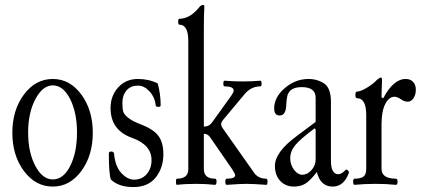

<svg xmlns="http://www.w3.org/2000/svg" viewBox="-20 -745 1707 778"><path d="M194 11Q124 11 77 -52Q30 -115 30 -207Q30 -299 77 -362Q124 -425 194 -425Q263 -425 309.5 -362Q356 -299 356 -207Q356 -115 309.5 -52Q263 11 194 11ZM194 -18Q237 -18 264.5 -72.5Q292 -127 292 -208Q292 -289 264 -344Q236 -399 194 -399Q153 -399 123.5 -343.5Q94 -288 94 -208Q94 -128 123 -73Q152 -18 194 -18Z M521 13Q460 13 429 -18Q421 -43 421 -123Q421 -131 431 -131Q440 -131 442 -123Q447 -70 472 -43.5Q497 -17 523 -17Q555 -17 574.5 -39.5Q594 -62 594 -96Q594 -158 516 -186Q428 -217 428 -307Q428 -357 459 -391Q490 -425 539 -425Q583 -425 619 -407Q631 -365 631 -318Q631 -312 622 -312Q616 -312 613 -314Q610 -316 611 -319Q607 -352 585.5 -375Q564 -398 540 -398Q509 -398 492.5 -378.5Q476 -359 476 -329Q476 -305 479 -293.5Q482 -282 499 -268Q516 -254 553 -240Q604 -220 623 -193Q642 -166 642 -120Q642 -65 611 -26Q580 13 521 13Z M697 4Q693 4 693 -8.5Q693 -21 697 -21Q743 -21 743 -59V-578Q743 -645 707 -645Q702 -645 702 -657Q702 -669 707 -669Q749 -669 786 -714Q794 -725 803 -725Q808 -725 808 -717Q806 -682 806 -636V-232Q828 -232 840 -250L917 -357Q927 -372 927 -378Q927 -395 890 -395Q885 -395 885 -406.5Q885 -418 890 -418Q926 -415 964 -415Q1001 -415 1035 -418Q1040 -418 1040 -406.5Q1040 -395 1035 -395Q996 -395 969 -361L883 -258Q876 -249 876 -243Q876 -235 882 -226L1011 -43Q1028 -21 1059 -21Q1064 -21 1064 -8.5Q1064 4 1059 4Q1006 0 978 0Q954 0 899 4Q893 4 893 -8.5Q893 -21 899 -21Q933 -21 933 -35Q933 -40 921 -59L832 -188Q822 -203 806 -203V-60Q806 -21 851 -21Q858 -21 857.5 -8.5Q857 4 851 4Q816 0 775 0Q730 0 697 4Z M1171 11Q1137 11 1115.5 -12Q1094 -35 1094 -73Q1094 -129 1184 -195L1259 -251V-349Q1259 -392 1203 -392Q1162 -392 1149 -368Q1143 -361 1140 -324Q1140 -277 1113 -277Q1091 -277 1091 -306Q1091 -351 1134 -388Q1177 -425 1230 -425Q1267 -425 1296 -405Q1321 -385 1321 -333V-94Q1321 -39 1351 -39Q1364 -39 1380 -56Q1383 -61 1390 -54Q1396 -48 1393 -43Q1373 11 1328 11Q1278 11 1264 -48Q1237 -13 1217.5 -1Q1198 11 1171 11ZM1205 -37Q1226 -37 1242.5 -56Q1259 -75 1259 -98V-221L1255 -225Q1197 -182 1176.5 -157Q1156 -132 1156 -104Q1156 -78 1171 -57.5Q1186 -37 1205 -37Z M1417 4Q1411 4 1411 -8.5Q1411 -21 1417 -21Q1442 -21 1453 -29.5Q1464 -38 1464 -61V-278Q1464 -347 1427 -347Q1420 -347 1420 -360.5Q1420 -374 1427 -374Q1441 -374 1467.5 -390Q1494 -406 1508 -422Q1519 -431 1524 -431Q1528 -431 1528 -418Q1526 -374 1526 -350L1533 -347Q1574 -425 1624 -425Q1643 -425 1654 -413Q1665 -401 1665 -381Q1665 -361 1655.5 -347Q1646 -333 1633 -333Q1618 -333 1606 -342Q1589 -353 1579 -353Q1556 -353 1541 -323.5Q1526 -294 1526 -241V-61Q1526 -21 1584 -21Q1591 -21 1591 -8.5Q1591 4 1584 4Q1547 0 1501 0Q1456 0 1417 4Z"/></svg>

Font: Junicode Cond Light
Style: Regular
Weight: 300
Width: 3
Designer: Peter S. Baker
Version: Version 2.201